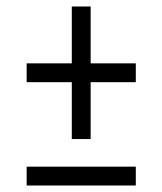

<svg xmlns="http://www.w3.org/2000/svg" viewBox="-20 -598 500 591"><path d="M201 -170V-345H62V-403H201V-578H259V-403H398V-345H259V-170ZM62 -27V-85H398V-27Z"/></svg>

Font: Archivo ExtraCondensed Light
Style: Regular
Weight: 300
Width: 2
Designer: Hector Gatti
Foundry: Omnibus-Type
Version: Version 2.001